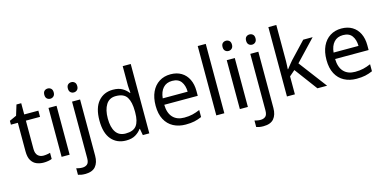

<svg xmlns="http://www.w3.org/2000/svg" viewBox="-87 -1276 4102 2032"><g transform="rotate(-15 1964.0 -260.0)"><path d="M264 -62Q284 -62 305 -65.5Q326 -69 339 -73V-6Q325 1 299 5.5Q273 10 249 10Q207 10 171.5 -4.5Q136 -19 114 -55Q92 -91 92 -156V-468H16V-510L93 -545L128 -659H180V-536H335V-468H180V-158Q180 -109 203.5 -85.5Q227 -62 264 -62Z M491 -737Q511 -737 526.5 -723.5Q542 -710 542 -681Q542 -653 526.5 -639Q511 -625 491 -625Q469 -625 454 -639Q439 -653 439 -681Q439 -710 454 -723.5Q469 -737 491 -737ZM534 -536V0H446V-536Z M697 -681Q697 -710 712 -723.5Q727 -737 749 -737Q769 -737 784.5 -723.5Q800 -710 800 -681Q800 -653 784.5 -639Q769 -625 749 -625Q727 -625 712 -639Q697 -653 697 -681ZM641 240Q616 240 597 236.5Q578 233 564 228V157Q579 161 595 164Q611 167 630 167Q662 167 683 149.5Q704 132 704 83V-536H792V80Q792 155 756 197.5Q720 240 641 240Z M1152 10Q1052 10 992 -59.5Q932 -129 932 -267Q932 -405 992.5 -475.5Q1053 -546 1153 -546Q1215 -546 1254.5 -523Q1294 -500 1319 -467H1325Q1324 -480 1321.5 -505.5Q1319 -531 1319 -546V-760H1407V0H1336L1323 -72H1319Q1295 -38 1255 -14Q1215 10 1152 10ZM1166 -63Q1251 -63 1285.5 -109.5Q1320 -156 1320 -250V-266Q1320 -366 1287 -419.5Q1254 -473 1165 -473Q1094 -473 1058.5 -416.5Q1023 -360 1023 -265Q1023 -169 1058.5 -116Q1094 -63 1166 -63Z M1784 -546Q1853 -546 1902.5 -516Q1952 -486 1978.5 -431.5Q2005 -377 2005 -304V-251H1638Q1640 -160 1684.5 -112.5Q1729 -65 1809 -65Q1860 -65 1899.5 -74.5Q1939 -84 1981 -102V-25Q1940 -7 1900 1.5Q1860 10 1805 10Q1729 10 1670.5 -21Q1612 -52 1579.5 -113.5Q1547 -175 1547 -264Q1547 -352 1576.5 -415Q1606 -478 1659.5 -512Q1713 -546 1784 -546ZM1783 -474Q1720 -474 1683.5 -433.5Q1647 -393 1640 -321H1913Q1912 -389 1881 -431.5Q1850 -474 1783 -474Z M2229 0H2141V-760H2229Z M2444 -737Q2464 -737 2479.5 -723.5Q2495 -710 2495 -681Q2495 -653 2479.5 -639Q2464 -625 2444 -625Q2422 -625 2407 -639Q2392 -653 2392 -681Q2392 -710 2407 -723.5Q2422 -737 2444 -737ZM2487 -536V0H2399V-536Z M2650 -681Q2650 -710 2665 -723.5Q2680 -737 2702 -737Q2722 -737 2737.5 -723.5Q2753 -710 2753 -681Q2753 -653 2737.5 -639Q2722 -625 2702 -625Q2680 -625 2665 -639Q2650 -653 2650 -681ZM2594 240Q2569 240 2550 236.5Q2531 233 2517 228V157Q2532 161 2548 164Q2564 167 2583 167Q2615 167 2636 149.5Q2657 132 2657 83V-536H2745V80Q2745 155 2709 197.5Q2673 240 2594 240Z M3002 -363Q3002 -347 3000.5 -321Q2999 -295 2998 -276H3002Q3008 -284 3020 -299Q3032 -314 3044.5 -329.5Q3057 -345 3066 -355L3237 -536H3340L3123 -307L3355 0H3249L3063 -250L3002 -197V0H2915V-760H3002Z M3656 -546Q3725 -546 3774.5 -516Q3824 -486 3850.5 -431.5Q3877 -377 3877 -304V-251H3510Q3512 -160 3556.5 -112.5Q3601 -65 3681 -65Q3732 -65 3771.5 -74.5Q3811 -84 3853 -102V-25Q3812 -7 3772 1.5Q3732 10 3677 10Q3601 10 3542.5 -21Q3484 -52 3451.5 -113.5Q3419 -175 3419 -264Q3419 -352 3448.5 -415Q3478 -478 3531.5 -512Q3585 -546 3656 -546ZM3655 -474Q3592 -474 3555.5 -433.5Q3519 -393 3512 -321H3785Q3784 -389 3753 -431.5Q3722 -474 3655 -474Z"/></g></svg>

Font: Noto Sans Zanabazar Square
Style: Regular
Weight: 400
Version: Version 2.005; ttfautohint (v1.8.4.7-5d5b)